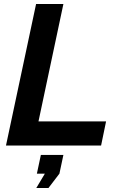

<svg xmlns="http://www.w3.org/2000/svg" viewBox="-20 -730 601 963"><path d="M161 -710H298L173 -121H512L487 0H10ZM162 213 205 141H165L185 47H298L278 141L223 213Z"/></svg>

Font: Raleway
Style: Bold Italic
Weight: 700
Italic angle: -12°
Designer: Matt McInerney, Pablo Impallari, Rodrigo Fuenzalida
Foundry: Matt McInerney, Pablo Impallari, Rodrigo Fuenzalida
Version: Version 4.101;RELEASE